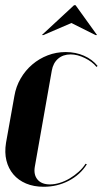

<svg xmlns="http://www.w3.org/2000/svg" viewBox="-27 -704 393 734"><path d="M28 -337Q34 -373 52 -404Q70 -435 96.5 -457.5Q123 -480 155.5 -492.5Q188 -505 224 -505Q262 -505 294 -491Q326 -477 346 -452L342 -448Q326 -468 297.5 -482Q269 -496 243 -496Q214 -496 195 -479.5Q176 -463 171 -434L106 -66Q101 -36 116.5 -17.5Q132 1 164 1Q182 1 201.5 -5Q221 -11 239.5 -22Q258 -33 274 -47.5Q290 -62 300 -78L305 -76Q280 -36 236 -13Q192 10 140 10Q102 10 72.5 -2.5Q43 -15 24 -37.5Q5 -60 -2.5 -90.5Q-10 -121 -4 -158ZM256 -684H262L344 -570H338L246 -616L139 -570H133Z"/></svg>

Font: Moniqa Black Ita Display
Style: Italic
Weight: 900
Italic angle: -10°
Designer: Rajesh Rajput
Foundry: Rajesh Rajput
Version: Version 1.000